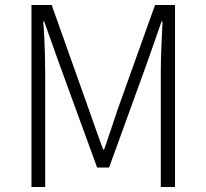

<svg xmlns="http://www.w3.org/2000/svg" viewBox="-20 -749 827 769"><path d="M106 0V-729H187L336 -310Q350 -271 364 -230.5Q378 -190 393 -150H397Q411 -190 424.5 -230.5Q438 -271 451 -310L601 -729H681V0H624V-462Q624 -493 625 -527.5Q626 -562 628 -597.5Q630 -633 631 -663H627L570 -500L417 -78H369L215 -500L157 -663H153Q156 -633 157.5 -597.5Q159 -562 160 -527.5Q161 -493 161 -462V0Z"/></svg>

Font: Noto Sans HK Thin Light
Style: Regular
Weight: 300
Version: Version 2.004-H2;hotconv 1.0.118;makeotfexe 2.5.65603